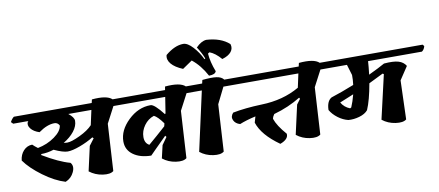

<svg xmlns="http://www.w3.org/2000/svg" viewBox="-103 -1317 3768 1647"><g transform="rotate(-10 1781.5 -493.0)"><path d="M298 -287Q242 -269 189 -269L185 -261Q323 -178 422 -151Q450 -119 427 -69Q404 -19 353 2Q262 -25 163 -98Q64 -171 13 -243Q18 -294 49 -327.5Q80 -361 125 -362Q143 -344 169 -325Q252 -341 317 -387.5Q382 -434 387 -483Q372 -510 345 -510Q281 -510 206 -456Q156 -472 132 -503Q108 -534 123 -563L129 -567H-4L-21 -584Q-5 -613 12 -625H690L697 -655Q828 -667 872 -625H1017L1029 -611Q1022 -581 1001 -567H869L795 -426L771 -18Q742 6 677 -3.5Q612 -13 562 -52L610 -266L654 -324L644 -334Q589 -300 522.5 -275.5Q456 -251 416 -251Q376 -251 298 -287ZM523 -500Q523 -454 487.5 -409Q452 -364 394 -330Q410 -327 426 -327Q462 -327 536.5 -362.5Q611 -398 649 -439L677 -567H476Q523 -530 523 -500Z M900 -252Q900 -350 988 -434.5Q1076 -519 1183 -519Q1216 -520 1292 -422L1298 -427L1320 -567H869L851 -584Q866 -612 885 -625H1329L1334 -655Q1466 -667 1510 -625H1655L1667 -611Q1660 -581 1639 -567H1506L1432 -426L1408 -18Q1379 6 1314 -3.5Q1249 -13 1200 -52L1226 -164L1271 -227L1262 -239Q1183 -160 1158 -135.5Q1133 -111 1115 -92Q1019 -93 959.5 -136Q900 -179 900 -252ZM1115 -186Q1187 -247 1268 -320L1274 -345Q1228 -409 1196 -424Q1144 -407 1110 -360Q1076 -313 1076 -259.5Q1076 -206 1115 -186Z M1980 -625 1992 -611Q1985 -581 1964 -567H1827L1757 -426L1733 -18Q1704 6 1639 -3.5Q1574 -13 1525 -52L1639 -567H1508L1490 -584Q1505 -612 1524 -625H1652L1659 -655Q1740 -663 1782.5 -657Q1825 -651 1845 -625ZM1551 -988Q1588 -988 1633.5 -938.5Q1679 -889 1708 -827L1716 -832Q1697 -882 1661 -937Q1706 -984 1751 -988Q1878 -981 1950 -916Q1962 -878 1938 -848Q1914 -818 1859 -802Q1809 -860 1760 -878L1746 -869Q1751 -796 1785 -709Q1776 -681 1722 -681Q1671 -777 1598 -835L1513 -777Q1445 -805 1414 -842Q1383 -879 1394 -919Q1477 -988 1551 -988Z M2821 -625 2833 -611Q2826 -581 2805 -567H2672L2598 -426L2574 -18Q2545 6 2480 -3.5Q2415 -13 2366 -52L2423 -306L2456 -350L2450 -361Q2345 -296 2216 -260Q2202 -242 2198 -221Q2219 -158 2292 -75Q2298 -27 2223 1Q2074 -104 2038 -216Q2047 -249 2053 -268Q1969 -249 1913 -226Q1873 -237 1858 -269.5Q1843 -302 1871 -333Q1978 -354 2122 -359H2123Q2311 -364 2454 -447L2480 -567H1814L1797 -584Q1809 -611 1830 -625H2493L2500 -655Q2632 -667 2676 -625Z M3572 -625 3584 -611Q3577 -581 3556 -567H3087Q3084 -518 3076 -451Q3169 -495 3218 -523Q3301 -530 3344 -517Q3387 -504 3408 -469L3333 -356L3322 -18Q3293 6 3227.5 -3.5Q3162 -13 3113 -52L3201 -434L3191 -440Q3143 -415 3065 -378Q3040 -235 3005 -154Q2980 -124 2930 -109.5Q2880 -95 2833 -99Q2787 -110 2745 -141.5Q2703 -173 2680 -213Q2682 -291 2725 -315Q2816 -344 2926 -388Q2932 -433 2931 -474L2903 -567H2673L2656 -584Q2672 -613 2689 -625ZM2865 -195 2876 -201Q2896 -247 2912 -309Q2830 -275 2790 -259Q2816 -214 2865 -195Z"/></g></svg>

Font: Tillana
Style: Bold
Weight: 700
Designer: Lipi Raval (Devanagari, Latin), Jonny Pinhorn (Latin)
Foundry: Indian Type Foundry
Version: Version 2.002;PS 1.0;hotconv 1.0.79;makeotf.lib2.5.61930; tt